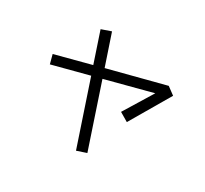

<svg xmlns="http://www.w3.org/2000/svg" viewBox="-154 -969 1308 1225"><g transform="rotate(30 500.0 -357.0)"><path d="M276.4 -719.7Q293.9 -725.6 346.7 -744.1Q366.2 -687.5 422.9 -517.6Q525.4 -543.9 834 -624Q847.7 -614.3 889.6 -583Q846.7 -509.8 717.8 -290Q702.1 -299.8 653.3 -328.1Q685.5 -380.9 783.2 -540Q698.2 -517.6 445.3 -451.2Q483.4 -336.9 598.6 6.8Q581.1 12.7 528.3 30.3Q489.3 -85 373 -432.6Q306.6 -415 108.4 -363.3Q104.5 -379.9 90.8 -429.7Q155.3 -447.3 350.6 -498Q332 -553.7 276.4 -719.7Z"/></g></svg>

Font: Gothic A1
Style: Regular
Weight: 400
Designer: HanYang I&C Co.,Ltd.
Version: Version 2.50